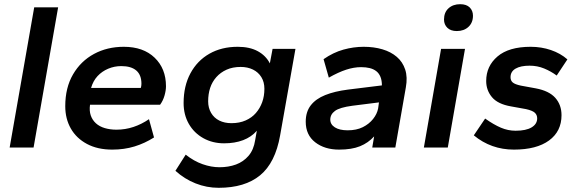

<svg xmlns="http://www.w3.org/2000/svg" viewBox="-20 -703 2754 915"><path d="M26 0 143 -668H257L140 0Z M515 10Q445 10 394.5 -17Q344 -44 317.5 -90.5Q291 -137 291 -197Q291 -285 328 -348.5Q365 -412 428 -446Q491 -480 570 -480Q663 -480 717 -428Q771 -376 771 -292Q771 -272 764 -247.5Q757 -223 743 -204H409Q405 -175 412.5 -153Q420 -131 437 -115.5Q454 -100 479.5 -92.5Q505 -85 535 -85Q577 -85 616 -98Q655 -111 690 -135L714 -48Q670 -20 621 -5Q572 10 515 10ZM414 -284H651Q654 -293 654 -304Q654 -346 629.5 -367Q605 -388 558 -388Q525 -388 495.5 -375.5Q466 -363 445 -340.5Q424 -318 414 -284Z M1022 192Q965 192 912 171Q859 150 816 111L865 34Q904 65 945.5 79.5Q987 94 1026 94Q1069 94 1104.5 81Q1140 68 1164.5 39.5Q1189 11 1196 -35L1204 -80Q1178 -50 1138.5 -35Q1099 -20 1048 -20Q993 -20 949 -44.5Q905 -69 880 -112.5Q855 -156 855 -212Q855 -293 887.5 -353.5Q920 -414 978 -447Q1036 -480 1113 -480Q1170 -480 1208.5 -459Q1247 -438 1266 -401L1279 -470H1388L1315 -58Q1292 73 1219.5 132.5Q1147 192 1022 192ZM1083 -116Q1121 -116 1150.5 -129Q1180 -142 1199.5 -164.5Q1219 -187 1229.5 -216Q1240 -245 1240 -280Q1240 -312 1225.5 -335.5Q1211 -359 1185.5 -371.5Q1160 -384 1127 -384Q1089 -384 1060 -371Q1031 -358 1011 -335.5Q991 -313 981.5 -284Q972 -255 972 -220Q972 -189 986 -165Q1000 -141 1025 -128.5Q1050 -116 1083 -116Z M1596 10Q1527 10 1482 -25Q1437 -60 1437 -123Q1437 -170 1461 -201Q1485 -232 1530 -250Q1575 -268 1638 -276L1800 -296Q1800 -320 1793 -337Q1786 -354 1773 -364Q1760 -374 1742 -378.5Q1724 -383 1701 -383Q1667 -383 1630 -371Q1593 -359 1547 -333L1522 -421Q1568 -453 1616.5 -466.5Q1665 -480 1713 -480Q1762 -480 1802.5 -468Q1843 -456 1871 -432Q1899 -408 1911 -371.5Q1923 -335 1914 -286L1864 0H1754L1763 -53Q1735 -22 1695.5 -6Q1656 10 1596 10ZM1637 -82Q1679 -82 1709 -97Q1739 -112 1758 -136Q1777 -160 1782 -186L1786 -215L1659 -199Q1599 -191 1576.5 -174.5Q1554 -158 1554 -133Q1554 -110 1576 -96Q1598 -82 1637 -82Z M2000 0 2082 -470H2196L2114 0ZM2157 -555Q2128 -555 2112 -570.5Q2096 -586 2096 -610Q2096 -644 2117.5 -663.5Q2139 -683 2173 -683Q2203 -683 2218.5 -667.5Q2234 -652 2234 -628Q2234 -595 2212.5 -575Q2191 -555 2157 -555Z M2429 10Q2375 10 2327 -7Q2279 -24 2238 -58L2292 -138Q2333 -109 2367 -94.5Q2401 -80 2437 -80Q2487 -80 2513.5 -96Q2540 -112 2540 -139Q2540 -155 2529 -165.5Q2518 -176 2487 -183L2415 -196Q2352 -207 2324.5 -240Q2297 -273 2297 -317Q2297 -388 2351 -434Q2405 -480 2509 -480Q2560 -480 2605.5 -464.5Q2651 -449 2684 -420L2633 -343Q2606 -363 2573.5 -376.5Q2541 -390 2504 -390Q2461 -390 2437 -376Q2413 -362 2413 -335Q2413 -319 2423.5 -310Q2434 -301 2462 -295L2533 -282Q2597 -270 2626.5 -236.5Q2656 -203 2656 -154Q2656 -77 2596.5 -33.5Q2537 10 2429 10Z"/></svg>

Font: Gantari SemiBold
Style: Italic
Weight: 600
Italic angle: -10°
Designer: Anugrah Pasau
Foundry: Lafontype
Version: Version 1.000